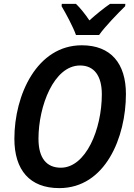

<svg xmlns="http://www.w3.org/2000/svg" viewBox="-20 -958 691 988"><path d="M371 -778H490C519 -820 589 -892 624 -926L625 -938H546C513 -915 478 -887 440 -853C418 -886 392 -918 371 -938H298L297 -926C320 -887 355 -822 371 -778ZM285 10C523 10 628 -253 628 -474C628 -631 551 -725 401 -725C171 -725 54 -471 54 -244C54 -83 133 10 285 10ZM293 -95C220 -95 178 -144 178 -244C178 -412 257 -621 392 -621C465 -621 504 -567 504 -473C504 -291 421 -95 293 -95Z"/></svg>

Font: Noto Sans SemiCondensed SemiBold
Style: Italic
Weight: 600
Width: 4
Italic angle: -12°
Designer: Monotype Design Team
Foundry: Monotype Imaging Inc.
Version: Version 2.013